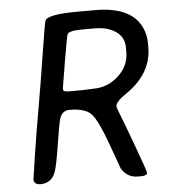

<svg xmlns="http://www.w3.org/2000/svg" viewBox="-51 -741 687 780"><g transform="rotate(-5 293.0 -351.0)"><path d="M226.6 -375.5H289.6L294.4 -376L322.3 -377Q327.1 -377.4 331.5 -377.4Q389.6 -377.4 433.3 -417.7Q477.1 -458 477.1 -513.7V-532.7Q477.1 -574.7 443.6 -597.9Q410.2 -621.1 357.9 -621.1H307.6Q252.9 -621.1 246.1 -607.4Q242.2 -599.6 224.9 -495.6Q207.5 -391.6 207.5 -390.1V-386.2Q207.5 -375.5 226.6 -375.5ZM226.6 -300.3Q195.3 -300.3 185.5 -266.1Q179.7 -246.1 166 -158.4Q152.3 -70.8 143.1 -49.8Q126 -9.8 83.5 -9.8Q56.2 -9.8 56.2 -32.2Q56.2 -34.7 71.3 -132.8Q86.4 -231 102.3 -320.3Q118.2 -409.7 137.9 -536.1Q157.7 -662.6 161.1 -669.9Q171.9 -694.8 295.4 -694.8H366.2Q512.7 -694.8 553.7 -606.9Q567.9 -576.7 567.9 -541V-526.9Q567.9 -418 461.4 -345.7Q418 -316.4 418 -297.9Q418 -291.5 430.7 -260.5Q443.4 -229.5 480.7 -127.4Q518.1 -25.4 518.1 -18.6Q518.1 -6.3 492.2 -6.3H480Q436 -6.3 413.1 -45.4Q412.1 -46.9 376.5 -146.5Q340.8 -246.1 315.9 -273.2Q291 -300.3 226.6 -300.3Z"/></g></svg>

Font: Averia Sans Libre
Style: Italic
Weight: 400
Italic angle: -7.90001°
Version: Version 1.002